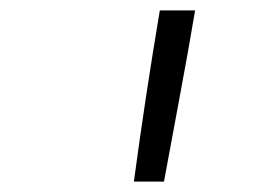

<svg xmlns="http://www.w3.org/2000/svg" viewBox="-20 -792 540 370"><path d="M238 -442Q249 -524 261.5 -606.5Q274 -689 288 -772H356Q342 -689 326.5 -606.5Q311 -524 296 -442Z"/></svg>

Font: Iosevka Curly Slab Light
Style: Italic
Weight: 300
Italic angle: -9°
Monospace: yes
Designer: Belleve Invis
Foundry: Belleve Invis
Version: Version 22.1.2; ttfautohint (v1.8.4)